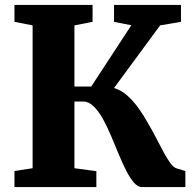

<svg xmlns="http://www.w3.org/2000/svg" viewBox="-20 -763 795 783"><path d="M39 0V-65.5L113 -77V-659.5L39 -674V-743H357.5V-674L283.5 -659.5V-410H352L515.5 -660L445 -674V-743H718V-674L633 -659.5L445 -404Q474 -395.5 498.5 -373.8Q523 -352 544 -323Q565 -294 582.5 -262.5Q602 -229.5 618 -198Q634 -166.5 648.2 -140.5Q662.5 -114.5 674.8 -97.8Q687 -81 698.5 -77L736 -65.5V0H559Q542 0 526 -18.5Q510 -37 494.5 -67.5Q479 -98 463.8 -134.8Q448.5 -171.5 433.5 -207.5Q418 -245 400 -277.5Q382 -310 361.8 -329.5Q341.5 -349 319 -349H283.5V-77L373 -65V0Z"/></svg>

Font: Merriweather 20pt Black
Style: Regular
Weight: 900
Version: Version 2.100